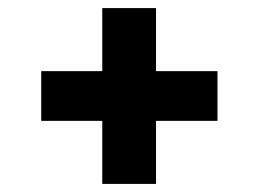

<svg xmlns="http://www.w3.org/2000/svg" viewBox="-20 -550 640 475"><path d="M366 -374H518V-251H366V-95H233V-251H82V-374H233V-530H366Z"/></svg>

Font: Qzxlaeiskcpccdgjqmyffctclhy
Style: Regular
Weight: 700
Monospace: yes
Designer: Carrois Corporate & Edenspiekermann
Foundry: Carrois Corporate GbR & Edenspiekermann AG
Version: Version 2.001